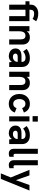

<svg xmlns="http://www.w3.org/2000/svg" viewBox="1841 -2588 951 4673"><g transform="rotate(90 2316.5 -251.5)"><path d="M94 -396H10V-493H94V-528Q94 -583 122.5 -623.5Q151 -664 199 -685.5Q247 -707 304 -707Q365 -707 410.5 -694.5Q456 -682 498 -656L440 -568Q384 -607 311 -607Q263 -607 240 -583.5Q217 -560 217 -517V-493H495V0H372V-396H217V0H94Z M616 -493H741V-427Q765 -466 802.5 -484.5Q840 -503 885 -503Q969 -503 1016.5 -455Q1064 -407 1064 -322V0H939V-276Q939 -337 917 -366Q895 -395 848 -395Q794 -395 767.5 -356.5Q741 -318 741 -236V0H616Z M1487 -65Q1462 -27 1425.5 -8.5Q1389 10 1347 10Q1293 10 1250 -10.5Q1207 -31 1183 -67.5Q1159 -104 1159 -152Q1159 -194 1176 -224.5Q1193 -255 1223 -272Q1270 -299 1344 -299H1486V-311Q1486 -354 1459 -376Q1432 -398 1384 -398Q1344 -398 1303.5 -382.5Q1263 -367 1233 -339L1170 -424Q1220 -465 1274.5 -484Q1329 -503 1394 -503Q1496 -503 1553 -452Q1610 -401 1610 -311V0H1496ZM1365 -90Q1415 -90 1450.5 -122Q1486 -154 1486 -203V-207H1362Q1323 -207 1304 -193Q1284 -179 1284 -152Q1284 -123 1306 -106.5Q1328 -90 1365 -90Z M1726 -493H1851V-427Q1875 -466 1912.5 -484.5Q1950 -503 1995 -503Q2079 -503 2126.5 -455Q2174 -407 2174 -322V0H2049V-276Q2049 -337 2027 -366Q2005 -395 1958 -395Q1904 -395 1877.5 -356.5Q1851 -318 1851 -236V0H1726Z M2267 -247Q2267 -315 2294.5 -373.5Q2322 -432 2376.5 -467.5Q2431 -503 2507 -503Q2583 -503 2637.5 -466.5Q2692 -430 2719 -358L2611 -315Q2584 -395 2507 -395Q2450 -395 2420.5 -351.5Q2391 -308 2391 -247Q2391 -185 2420.5 -141.5Q2450 -98 2507 -98Q2584 -98 2611 -179L2719 -136Q2692 -64 2637.5 -27Q2583 10 2507 10Q2431 10 2376.5 -25.5Q2322 -61 2294.5 -119.5Q2267 -178 2267 -247Z M2811 -493H2935V0H2811ZM2807 -697H2940V-569H2807Z M3364 -65Q3339 -27 3302.5 -8.5Q3266 10 3224 10Q3170 10 3127 -10.5Q3084 -31 3060 -67.5Q3036 -104 3036 -152Q3036 -194 3053 -224.5Q3070 -255 3100 -272Q3147 -299 3221 -299H3363V-311Q3363 -354 3336 -376Q3309 -398 3261 -398Q3221 -398 3180.5 -382.5Q3140 -367 3110 -339L3047 -424Q3097 -465 3151.5 -484Q3206 -503 3271 -503Q3373 -503 3430 -452Q3487 -401 3487 -311V0H3373ZM3242 -90Q3292 -90 3327.5 -122Q3363 -154 3363 -203V-207H3239Q3200 -207 3181 -193Q3161 -179 3161 -152Q3161 -123 3183 -106.5Q3205 -90 3242 -90Z M3601 -119V-697H3724V-143Q3724 -105 3760 -105Q3777 -105 3796 -111V-5Q3754 10 3718 10Q3665 10 3633 -22Q3601 -54 3601 -119Z M3879 -119V-697H4002V-143Q4002 -105 4038 -105Q4055 -105 4074 -111V-5Q4032 10 3996 10Q3943 10 3911 -22Q3879 -54 3879 -119Z M4299 -38 4113 -493H4249L4365 -162L4483 -493H4617L4334 204H4199Z"/></g></svg>

Font: Hanken Grotesk
Style: Bold
Weight: 700
Designer: Alfredo Marco Pradil
Foundry: Hanken Design Co.
Version: Version 3.014